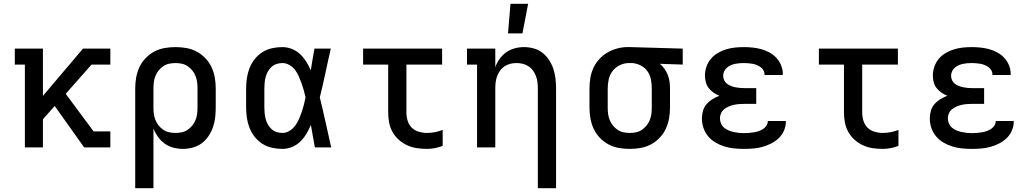

<svg xmlns="http://www.w3.org/2000/svg" viewBox="-20 -776 5440 1011"><path d="M111 0V-436H58V-520H206V-271L417 -520H561V-436H462L326 -282L473 -84H561V0H423L268 -218L206 -148V0Z M692 215V-310Q692 -339 697 -367.5Q702 -396 714 -422Q726 -448 746.5 -469.5Q767 -491 792.5 -504.5Q818 -518 846.5 -523Q875 -528 904 -528Q933 -528 961.5 -523Q990 -518 1015.5 -504.5Q1041 -491 1061.5 -469.5Q1082 -448 1094 -422Q1106 -396 1111 -367.5Q1116 -339 1116 -310V-210Q1116 -184 1113 -157.5Q1110 -131 1101.5 -106.5Q1093 -82 1078 -59.5Q1063 -37 1042 -21.5Q1021 -6 995 1Q969 8 943 8Q918 8 893 1.5Q868 -5 847.5 -19.5Q827 -34 812 -55Q797 -76 788 -99V215ZM904 -76Q921 -76 937.5 -79.5Q954 -83 968 -92.5Q982 -102 992.5 -115Q1003 -128 1009.5 -144Q1016 -160 1018 -176.5Q1020 -193 1020 -210V-310Q1020 -327 1018 -343.5Q1016 -360 1009.5 -376Q1003 -392 992.5 -405Q982 -418 968 -427.5Q954 -437 937.5 -440.5Q921 -444 904 -444Q887 -444 870.5 -440.5Q854 -437 840 -427.5Q826 -418 815.5 -405Q805 -392 798.5 -376Q792 -360 790 -343.5Q788 -327 788 -310V-210Q788 -193 790 -176.5Q792 -160 798.5 -144Q805 -128 815.5 -115Q826 -102 840 -92.5Q854 -83 870.5 -79.5Q887 -76 904 -76Z M1467 8Q1439 8 1412 2Q1385 -4 1362 -18.5Q1339 -33 1321.5 -55Q1304 -77 1294 -102.5Q1284 -128 1280 -155.5Q1276 -183 1276 -210V-310Q1276 -337 1280 -364.5Q1284 -392 1294 -417.5Q1304 -443 1321.5 -465Q1339 -487 1362 -501.5Q1385 -516 1412 -522Q1439 -528 1467 -528Q1492 -528 1516.5 -518.5Q1541 -509 1559.5 -491.5Q1578 -474 1592 -452Q1606 -430 1616 -407V-408L1617 -409Q1621 -437 1626 -464.5Q1631 -492 1636 -520H1722Q1707 -456 1693.5 -391.5Q1680 -327 1664 -263Q1680 -198 1694.5 -132Q1709 -66 1724 0H1638Q1633 -29 1627.5 -58.5Q1622 -88 1617 -118Q1607 -94 1593.5 -71.5Q1580 -49 1561 -30.5Q1542 -12 1517.5 -2Q1493 8 1467 8ZM1467 -76Q1487 -76 1504.5 -87Q1522 -98 1534 -114Q1546 -130 1554 -148.5Q1562 -167 1568.5 -186Q1575 -205 1580 -224.5Q1585 -244 1589 -263Q1585 -282 1579.5 -301Q1574 -320 1567.5 -338.5Q1561 -357 1553 -375Q1545 -393 1533 -408.5Q1521 -424 1503.5 -434Q1486 -444 1467 -444Q1451 -444 1436 -439Q1421 -434 1409.5 -423.5Q1398 -413 1390.5 -399.5Q1383 -386 1379 -371Q1375 -356 1373.5 -340.5Q1372 -325 1372 -310V-210Q1372 -195 1373.5 -179.5Q1375 -164 1379 -149Q1383 -134 1390.5 -120.5Q1398 -107 1409.5 -96.5Q1421 -86 1436 -81Q1451 -76 1467 -76Z M2227 8Q2201 8 2174.5 4Q2148 0 2124 -11Q2100 -22 2080 -40Q2060 -58 2047 -81Q2034 -104 2029 -130.5Q2024 -157 2024 -184V-436H1892V-520H2308V-436H2120V-184Q2120 -162 2126.5 -140.5Q2133 -119 2148 -104Q2163 -89 2184.5 -82.5Q2206 -76 2227 -76Q2249 -76 2270 -80Q2291 -84 2311 -92V-8Q2291 0 2270 4Q2249 8 2227 8Z M2812 215V-310Q2812 -327 2810 -343.5Q2808 -360 2802 -375.5Q2796 -391 2786.5 -404.5Q2777 -418 2763 -427Q2749 -436 2733 -440Q2717 -444 2700 -444Q2683 -444 2667 -440Q2651 -436 2637 -427Q2623 -418 2613.5 -404.5Q2604 -391 2598 -375.5Q2592 -360 2590 -343.5Q2588 -327 2588 -310V0H2492V-436H2439V-520H2588V-422Q2596 -445 2610.5 -465.5Q2625 -486 2645.5 -500.5Q2666 -515 2690 -521.5Q2714 -528 2739 -528Q2765 -528 2790.5 -521Q2816 -514 2836.5 -498Q2857 -482 2871.5 -459.5Q2886 -437 2894 -412.5Q2902 -388 2905 -362Q2908 -336 2908 -310V215ZM2655 -600 2668 -756H2761L2731 -600Z M3296 8Q3267 8 3238.5 3Q3210 -2 3184.5 -15.5Q3159 -29 3138.5 -50.5Q3118 -72 3106 -98Q3094 -124 3089 -152.5Q3084 -181 3084 -210V-310Q3084 -338 3088.5 -365.5Q3093 -393 3104.5 -418Q3116 -443 3135 -464Q3154 -485 3178 -499Q3202 -513 3229 -520.5Q3256 -528 3284 -528H3300L3575 -520V-436L3455 -440Q3469 -428 3479.5 -413Q3490 -398 3496.5 -381Q3503 -364 3505.5 -346Q3508 -328 3508 -310V-210Q3508 -181 3503 -152.5Q3498 -124 3486 -98Q3474 -72 3453.5 -50.5Q3433 -29 3407.5 -15.5Q3382 -2 3353.5 3Q3325 8 3296 8ZM3296 -76Q3313 -76 3329.5 -79.5Q3346 -83 3360 -92.5Q3374 -102 3384.5 -115Q3395 -128 3401.5 -144Q3408 -160 3410 -176.5Q3412 -193 3412 -210V-310Q3412 -334 3407.5 -357.5Q3403 -381 3389.5 -400.5Q3376 -420 3354.5 -431Q3333 -442 3309 -444H3292Q3267 -444 3244 -433Q3221 -422 3206 -402.5Q3191 -383 3185.5 -359Q3180 -335 3180 -310V-210Q3180 -193 3182 -176.5Q3184 -160 3190.5 -144Q3197 -128 3207.5 -115Q3218 -102 3232 -92.5Q3246 -83 3262.5 -79.5Q3279 -76 3296 -76Z M3897 8Q3871 8 3845.5 5.5Q3820 3 3795.5 -4.5Q3771 -12 3748.5 -25Q3726 -38 3709.5 -57.5Q3693 -77 3684.5 -101.5Q3676 -126 3676 -152Q3676 -172 3681.5 -192Q3687 -212 3700.5 -227.5Q3714 -243 3731.5 -253.5Q3749 -264 3768 -272Q3752 -278 3737 -288.5Q3722 -299 3711.5 -312.5Q3701 -326 3696.5 -343.5Q3692 -361 3692 -378Q3692 -402 3700 -425Q3708 -448 3723 -466Q3738 -484 3759 -496.5Q3780 -509 3803 -516Q3826 -523 3849.5 -525.5Q3873 -528 3897 -528Q3920 -528 3943.5 -525.5Q3967 -523 3989 -517Q4011 -511 4032 -499.5Q4053 -488 4068.5 -471Q4084 -454 4093 -432Q4102 -410 4102 -387V-381H4006V-383Q4006 -395 4000.5 -405Q3995 -415 3985.5 -422Q3976 -429 3965 -433.5Q3954 -438 3943 -440Q3932 -442 3920.5 -443Q3909 -444 3897 -444Q3885 -444 3873 -443Q3861 -442 3849.5 -439.5Q3838 -437 3827 -432Q3816 -427 3807 -419Q3798 -411 3793 -400Q3788 -389 3788 -377Q3788 -365 3793 -354Q3798 -343 3807.5 -335.5Q3817 -328 3828.5 -323.5Q3840 -319 3852 -316.5Q3864 -314 3876 -313Q3888 -312 3900 -312H3962V-229H3900Q3886 -229 3872 -228Q3858 -227 3844.5 -224Q3831 -221 3818 -215.5Q3805 -210 3794 -201.5Q3783 -193 3777 -180Q3771 -167 3771 -153Q3771 -139 3776.5 -126Q3782 -113 3792.5 -104Q3803 -95 3816 -89.5Q3829 -84 3842.5 -81Q3856 -78 3869.5 -76.5Q3883 -75 3897 -75Q3910 -75 3923 -76Q3936 -77 3948.5 -79Q3961 -81 3973.5 -85Q3986 -89 3997 -96Q4008 -103 4015.5 -114Q4023 -125 4023 -138V-139H4118V-135Q4118 -111 4108 -88Q4098 -65 4080 -48Q4062 -31 4040 -20Q4018 -9 3994.5 -2.5Q3971 4 3946.5 6Q3922 8 3897 8Z M4627 8Q4601 8 4574.5 4Q4548 0 4524 -11Q4500 -22 4480 -40Q4460 -58 4447 -81Q4434 -104 4429 -130.5Q4424 -157 4424 -184V-436H4292V-520H4708V-436H4520V-184Q4520 -162 4526.5 -140.5Q4533 -119 4548 -104Q4563 -89 4584.5 -82.5Q4606 -76 4627 -76Q4649 -76 4670 -80Q4691 -84 4711 -92V-8Q4691 0 4670 4Q4649 8 4627 8Z M5097 8Q5071 8 5045.5 5.5Q5020 3 4995.5 -4.5Q4971 -12 4948.5 -25Q4926 -38 4909.5 -57.5Q4893 -77 4884.5 -101.5Q4876 -126 4876 -152Q4876 -172 4881.5 -192Q4887 -212 4900.5 -227.5Q4914 -243 4931.5 -253.5Q4949 -264 4968 -272Q4952 -278 4937 -288.5Q4922 -299 4911.5 -312.5Q4901 -326 4896.5 -343.5Q4892 -361 4892 -378Q4892 -402 4900 -425Q4908 -448 4923 -466Q4938 -484 4959 -496.5Q4980 -509 5003 -516Q5026 -523 5049.5 -525.5Q5073 -528 5097 -528Q5120 -528 5143.5 -525.5Q5167 -523 5189 -517Q5211 -511 5232 -499.5Q5253 -488 5268.5 -471Q5284 -454 5293 -432Q5302 -410 5302 -387V-381H5206V-383Q5206 -395 5200.5 -405Q5195 -415 5185.5 -422Q5176 -429 5165 -433.5Q5154 -438 5143 -440Q5132 -442 5120.5 -443Q5109 -444 5097 -444Q5085 -444 5073 -443Q5061 -442 5049.5 -439.5Q5038 -437 5027 -432Q5016 -427 5007 -419Q4998 -411 4993 -400Q4988 -389 4988 -377Q4988 -365 4993 -354Q4998 -343 5007.5 -335.5Q5017 -328 5028.5 -323.5Q5040 -319 5052 -316.5Q5064 -314 5076 -313Q5088 -312 5100 -312H5162V-229H5100Q5086 -229 5072 -228Q5058 -227 5044.5 -224Q5031 -221 5018 -215.5Q5005 -210 4994 -201.5Q4983 -193 4977 -180Q4971 -167 4971 -153Q4971 -139 4976.5 -126Q4982 -113 4992.5 -104Q5003 -95 5016 -89.5Q5029 -84 5042.5 -81Q5056 -78 5069.5 -76.5Q5083 -75 5097 -75Q5110 -75 5123 -76Q5136 -77 5148.5 -79Q5161 -81 5173.5 -85Q5186 -89 5197 -96Q5208 -103 5215.5 -114Q5223 -125 5223 -138V-139H5318V-135Q5318 -111 5308 -88Q5298 -65 5280 -48Q5262 -31 5240 -20Q5218 -9 5194.5 -2.5Q5171 4 5146.5 6Q5122 8 5097 8Z"/></svg>

Font: Iosevka HT Medium Extended
Style: Regular
Weight: 500
Width: 7
Monospace: yes
Designer: Belleve Invis
Foundry: Belleve Invis
Version: Version 32.3.0; ttfautohint (v1.8.4)